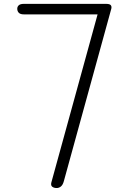

<svg xmlns="http://www.w3.org/2000/svg" viewBox="-20 -948 582 968"><path d="M266 0Q252 0 243.5 -6.5Q235 -13 239 -28.5L472 -875.5H100.5Q82.5 -875.5 74.8 -883.5Q67 -891.5 67 -904Q67 -914.5 74.8 -921.5Q82.5 -928.5 100.5 -928.5H515Q533 -928.5 538.5 -921.8Q544 -915 541 -903.5L302 -35Q297 -16 287.2 -8Q277.5 0 266 0Z"/></svg>

Font: Edu AU VIC WA NT Hand
Style: Regular
Weight: 400
Designer: Tina and Corey Anderson, Eben Sorkin, Mirko Velimirovic
Foundry: Google for Education
Version: Version 1.001